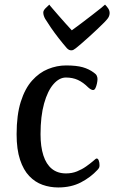

<svg xmlns="http://www.w3.org/2000/svg" viewBox="-20 -812 503 845"><path d="M236.1 13Q200 13 167.3 1.4Q134.5 -10.2 108.9 -37Q83.2 -63.7 68.2 -109.1Q53.1 -154.4 53.1 -221.1Q53.1 -306.1 71.5 -364.3Q89.9 -422.5 121.2 -457.4Q152.5 -492.4 191.5 -508.2Q230.4 -524 270.6 -524Q316 -524 343.8 -516.2Q371.6 -508.3 392.9 -492.4Q402.5 -486 405.8 -478.9Q409.1 -471.9 409.1 -464Q409.1 -455.7 406.6 -444.2Q404.1 -432.7 400.1 -424.3Q396.2 -415.8 389.6 -415.8Q381.3 -415.8 368.6 -427Q346.1 -449.5 322.8 -460.2Q299.6 -470.8 270 -470.8Q240.9 -470.8 215.4 -441.7Q189.8 -412.6 174.1 -356.7Q158.4 -300.8 158.4 -221.1Q158.4 -166.6 170.9 -128Q183.3 -89.3 208.2 -69.1Q233.1 -48.8 270.4 -48.8Q297 -48.8 319.1 -57.8Q341.2 -66.8 358.9 -79.4Q376.7 -92 387.6 -101.3Q397 -109 399.8 -111.7Q402.7 -114.4 405.7 -114.4Q411.3 -114.4 414.7 -105.5Q418 -96.5 418 -85Q418 -78.9 416.4 -74.8Q414.8 -70.7 409.5 -64.8Q379 -31.7 336.2 -9.4Q293.3 13 236.1 13ZM293.4 -590.5Q288.9 -590.5 284.7 -592.3Q280.4 -594.1 274.9 -599.3Q258.4 -618.1 239.3 -642.5Q220.2 -666.9 204 -690.5Q187.8 -714.2 179 -728.8Q175.3 -735.1 172.9 -742.5Q170.5 -749.9 170.5 -756.9Q170.5 -765.5 179.9 -775.3Q189.3 -785.1 197.1 -791.7Q198.6 -788.7 209.8 -775.9Q220.9 -763.1 236.4 -745.1Q251.9 -727.1 267.9 -709.4Q284 -691.8 296 -678.5Q315.3 -692.4 338.9 -710.3Q362.5 -728.2 385.2 -745.7Q407.9 -763.1 423.6 -775.8Q439.4 -788.4 442.3 -791.7Q449.8 -784.4 456.2 -774.9Q462.5 -765.3 462.5 -754.6Q462.5 -749.4 460.8 -743.7Q459.2 -738 455.3 -732.2Q451.3 -726.2 438.2 -712.7Q425.1 -699.2 407.1 -682.5Q389.1 -665.7 370.5 -648.7Q351.9 -631.7 336.4 -618.6Q320.9 -605.5 313.1 -599.3Q306.4 -594.1 302.5 -592.3Q298.6 -590.5 293.4 -590.5Z"/></svg>

Font: Briem Hand Thin
Style: Regular
Weight: 100
Designer: Gunnlaugur SE Briem, Eben Sorkin
Foundry: Sorkin Type Co.
Version: Version 1.003